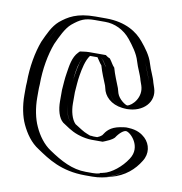

<svg xmlns="http://www.w3.org/2000/svg" viewBox="-76 -706 763 807"><g transform="rotate(10 305.0 -302.5)"><path d="M426 21C410 27 391 30 370 30H340C257 30 201 -6 150 -40C116 -61 92 -96 75 -133C60 -166 50 -211 50 -258V-283C50 -293 50 -303 51 -313C51 -380 63 -444 82 -494C98 -529 114 -566 141 -590C175 -617 205 -635 267 -635H312C377 -635 424 -607 454 -571C474 -547 497 -516 507 -482C515 -456 529 -430 535 -405L542 -385C559 -334 524 -291 489 -279C439 -262 395 -297 383 -332L377 -353C367 -378 356 -405 348 -433C335 -446 334 -460 319 -468H267C263 -468 259 -468 254 -467C235 -448 229 -409 224 -378C220 -356 219 -330 217 -307V-259C217 -227 225 -196 241 -180C261 -168 280 -152 302 -145L314 -141C320 -139 327 -138 335 -138C337 -137 339 -137 340 -137H373C385 -142 395 -145 403 -153C417 -176 435 -191 462 -196C533 -209 589 -132 547 -68C522 -29 480 10 428 20C427 21 427 21 426 21ZM66 -312V-313C66 -378 78 -441 96 -488C113 -524 128 -559 151 -579C184 -606 208 -620 267 -620H312C372 -620 415 -595 442 -562C461 -538 484 -508 493 -478C502 -449 515 -424 521 -401L528 -380C542 -339 513 -303 484 -293C444 -279 407 -309 397 -337L391 -358C380 -385 369 -412 361 -441C351 -451 348 -461 336 -476C331 -478 328 -480 324 -483H267C261 -483 253 -482 247 -481C221 -455 214 -413 209 -380C205 -356 204 -331 202 -308V-259C202 -222 211 -189 232 -168C253 -156 270 -140 297 -131L310 -127C318 -125 332 -122 340 -122H376C389 -127 402 -131 415 -144C428 -165 441 -178 464 -182C525 -193 568 -127 534 -76C510 -37 471 -4 421 6C407 13 388 15 370 15H340C262 15 209 -19 158 -53C127 -72 104 -104 88 -139C74 -170 65 -213 65 -258V-283C65 -293 65 -302 66 -312ZM65 -283V-258C65 -213 74 -170 88 -139C104 -104 127 -72 158 -53C209 -19 262 15 340 15H370C388 15 407 13 421 6C471 -4 510 -37 534 -76C568 -127 525 -193 464 -182C441 -178 428 -165 415 -144C402 -131 389 -127 376 -122H340C332 -122 318 -125 310 -127L297 -131C270 -140 253 -156 232 -168C211 -189 202 -222 202 -259V-308C204 -331 205 -356 209 -380C214 -413 221 -455 247 -481C253 -482 261 -483 267 -483H324C328 -480 331 -478 336 -476C348 -461 351 -451 361 -441C369 -412 380 -385 391 -358L397 -337C407 -309 444 -279 484 -293C513 -303 542 -339 528 -380L521 -401C515 -424 502 -449 493 -478C484 -508 461 -538 442 -562C415 -595 372 -620 312 -620H267C208 -620 184 -606 151 -579C128 -559 113 -524 96 -488C78 -441 66 -378 66 -313C65 -303 65 -293 65 -283ZM51 -313C50 -302 50 -293 50 -283V-258C50 -211 60 -166 75 -133C92 -96 116 -61 150 -40C201 -6 257 30 340 30H370C391 30 410 27 427 21L428 20C482 7 522 -28 547 -68C590 -134 532 -210 462 -197C434 -192 416 -174 403 -153C394 -145 385 -142 373 -137H339C333 -138 320 -139 314 -141L302 -145C279 -153 263 -167 241 -180C224 -196 217 -227 217 -259V-307C222 -366 223 -432 254 -467C259 -468 263 -468 267 -468H319C334 -461 338 -444 348 -433C356 -404 367 -377 377 -353L383 -332C395 -298 438 -262 489 -279C524 -291 559 -334 542 -385L535 -405C528 -431 515 -455 507 -482C497 -516 474 -547 454 -571C424 -607 377 -635 312 -635H267C205 -635 176 -618 141 -590C114 -566 99 -530 82 -494C63 -445 51 -380 51 -313ZM211 -172C229 -161 249 -144 281 -133L294 -129C304 -126 325 -122 340 -122H388L398 -126C407 -130 424 -136 436 -148C450 -170 468 -184 478 -183C497 -181 550 -128 513 -72C489 -34 447 -1 415 6H413L411 7L401 9L399 11C390 14 380 15 370 15H340C282 15 232 -12 179 -48C150 -67 125 -100 109 -136C94 -168 85 -212 85 -258V-283C85 -293 85 -303 86 -313C86 -380 98 -443 116 -491C132 -526 149 -563 172 -583C206 -611 225 -620 267 -620H312C351 -620 392 -602 421 -566C440 -542 463 -512 472 -480C480 -452 494 -428 500 -403L507 -383C523 -335 485 -294 463 -290C454 -291 426 -310 418 -334L412 -355C402 -381 390 -408 382 -437C372 -447 368 -458 357 -472C354 -473 350 -475 348 -476L338 -483H267C258 -483 250 -482 243 -481L228 -479L222 -473C198 -449 194 -410 189 -379C185 -356 184 -331 182 -307V-259C182 -223 191 -188 211 -172ZM31 -313C30 -303 30 -293 30 -283V-258C30 -212 39 -168 54 -136C71 -100 94 -66 129 -44C178 -11 237 30 340 30H370C400 30 426 24 448 17C507 2 545 -34 568 -72C590 -106 583 -145 557 -170C544 -182 523 -197 484 -198C472 -198 460 -197 450 -195C408 -187 394 -168 382 -149C374 -142 369 -140 362 -137H346C341 -138 334 -138 329 -139L319 -143C302 -149 286 -161 263 -175C246 -192 237 -226 237 -259V-307C239 -330 240 -356 244 -379C249 -409 256 -445 273 -468H305C314 -456 318 -447 327 -437C335 -408 347 -381 357 -356L363 -334C375 -301 410 -275 464 -275C534 -275 581 -325 562 -382L555 -403C549 -428 535 -452 527 -480C518 -512 495 -542 475 -566C447 -600 398 -635 312 -635H267C188 -635 152 -612 119 -585C92 -561 78 -528 61 -491C43 -443 31 -379 31 -313Z"/></g></svg>

Font: Blanket
Style: Black
Weight: 900
Foundry: Cannot Into Space Fonts
Version: Version 0.9